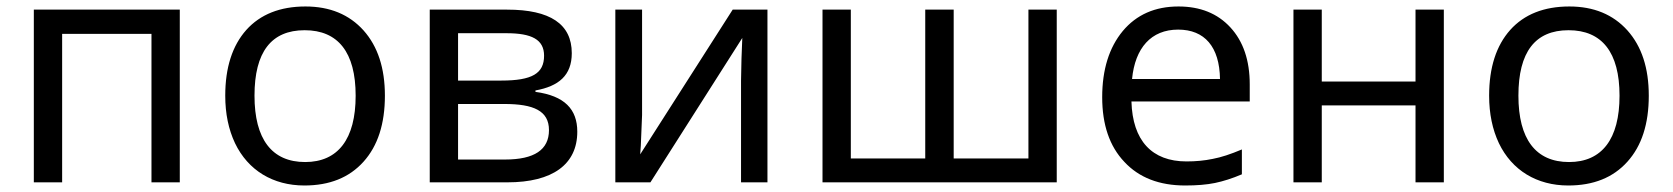

<svg xmlns="http://www.w3.org/2000/svg" viewBox="-20 -566 5192 596"><path d="M172.9 -460.9H450.2V0H538.1V-536.1H85V0H172.9Z M1174.8 -269C1174.8 -354.5 1152.8 -421.9 1108.4 -471.7C1064 -521 1003.9 -545.9 928.2 -545.9C849.6 -545.9 788.1 -521.5 744.6 -473.1C701.2 -424.3 679.2 -356.4 679.2 -269C679.2 -212.9 689.5 -164.1 709.5 -121.6C750 -37.1 827.6 9.8 924.8 9.8C1002.9 9.8 1064 -14.6 1108.4 -64C1152.8 -113.3 1174.8 -181.6 1174.8 -269ZM770 -269C770 -404.3 821.8 -472.2 925.8 -472.2C1029.3 -472.2 1084 -403.8 1084 -269C1084 -134.3 1029.3 -63 927.2 -63C823.7 -63 770 -134.3 770 -269Z M1754.9 -400.9C1754.9 -491.2 1688 -536.1 1554.2 -536.1H1314V0H1555.2C1695.3 0 1772 -55.7 1772 -157.2C1772 -227.1 1732.4 -268.6 1642.1 -280.8V-285.2C1714.4 -298.3 1754.9 -332 1754.9 -400.9ZM1668.9 -393.1C1668.9 -337.9 1631.8 -315.9 1536.1 -315.9H1401.9V-462.9H1552.2C1630.4 -462.9 1668.9 -443.4 1668.9 -393.1ZM1684.1 -162.1C1684.1 -101.1 1638.7 -70.8 1547.9 -70.8H1401.9V-243.2H1545.9C1636.2 -243.2 1684.1 -222.2 1684.1 -162.1Z M1890.1 -536.1V0H1999L2284.2 -448.2L2281.7 -383.8L2280.3 -315.9V0H2362.3V-536.1H2254.4L1967.3 -86.9L1969.2 -114.3L1973.1 -209V-536.1Z M2940.4 -536.1H2852.1V-74.2H2621.1V-536.1H2533.2V0H3260.3V-536.1H3172.4V-74.2H2940.4Z M3659.2 9.8C3694.8 9.8 3725.6 7.3 3751.5 2C3777.3 -3.4 3805.2 -12.2 3835 -24.9V-102.1C3800.3 -87.4 3770.5 -77.6 3744.6 -72.8C3718.8 -67.4 3691.9 -64.9 3663.1 -64.9C3555.7 -64.9 3495.6 -129.4 3492.2 -251H3859.4V-304.2C3859.4 -378.4 3839.4 -437.5 3799.3 -481C3759.3 -524.4 3705.6 -545.9 3638.2 -545.9C3565.4 -545.9 3507.8 -520.5 3465.3 -469.7C3422.9 -418.5 3401.4 -350.1 3401.4 -264.2C3401.4 -178.7 3424.3 -111.8 3470.2 -63.5C3515.6 -14.6 3578.6 9.8 3659.2 9.8ZM3637.2 -474.1C3719.2 -474.1 3765.6 -420.9 3767.1 -320.8H3494.1C3503.4 -417 3553.2 -474.1 3637.2 -474.1Z M3995.1 -536.1V0H4083V-238.8H4374V0H4461.9V-536.1H4374V-313H4083V-536.1Z M5098.1 -269C5098.1 -354.5 5076.2 -421.9 5031.7 -471.7C4987.3 -521 4927.2 -545.9 4851.6 -545.9C4772.9 -545.9 4711.4 -521.5 4668 -473.1C4624.5 -424.3 4602.5 -356.4 4602.5 -269C4602.5 -212.9 4612.8 -164.1 4632.8 -121.6C4673.3 -37.1 4751 9.8 4848.1 9.8C4926.3 9.8 4987.3 -14.6 5031.7 -64C5076.2 -113.3 5098.1 -181.6 5098.1 -269ZM4693.4 -269C4693.4 -404.3 4745.1 -472.2 4849.1 -472.2C4952.6 -472.2 5007.3 -403.8 5007.3 -269C5007.3 -134.3 4952.6 -63 4850.6 -63C4747.1 -63 4693.4 -134.3 4693.4 -269Z"/></svg>

Font: Noto Reveo Sans
Style: Regular
Weight: 400
Designer: Monotype Design team
Foundry: Monotype Imaging Inc.
Version: Version 1.04